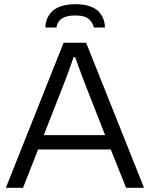

<svg xmlns="http://www.w3.org/2000/svg" viewBox="-20 -888 709 908"><path d="M194.8 -757.8Q194.8 -778.3 201.7 -796.6Q208.5 -814.9 223.9 -831.8Q239.3 -848.6 268.3 -858.4Q297.4 -868.2 336.9 -868.2Q376 -868.2 404.5 -858.4Q433.1 -848.6 448 -831.8Q462.9 -814.9 469.5 -796.6Q476.1 -778.3 476.1 -757.8H423.8Q420.9 -768.6 417 -776.4Q413.1 -784.2 404.1 -794.2Q395 -804.2 377.7 -809.6Q360.4 -814.9 335.9 -814.9Q254.9 -814.9 247.1 -757.8ZM7.8 0 280.8 -686H387.2L661.1 0H576.2L503.9 -181.2H160.2L88.9 0ZM187 -249H477.1L387.2 -478Q374 -510.7 335 -618.2H328.1Q305.7 -551.3 276.9 -478Z"/></svg>

Font: Archivo Light
Style: Regular
Weight: 300
Designer: Hector Gatti
Foundry: Omnibus-Type
Version: Version 2.001